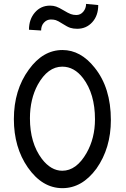

<svg xmlns="http://www.w3.org/2000/svg" viewBox="-20 -934 644 980"><path d="M481.4 -908.2Q481.4 -854 450.9 -820.6Q420.4 -787.1 374 -787.1Q353.5 -787.1 338.6 -792Q323.7 -796.9 299.6 -812.5Q275.4 -828.1 264.6 -831.3Q253.9 -834.5 239.7 -834.5Q219.2 -834.5 204.6 -818.8Q189.9 -803.2 189.9 -778.3L127.9 -782.2Q127.9 -835.4 158.2 -870.4Q188.5 -905.3 235.4 -905.3Q252.4 -905.3 266.6 -900.4Q280.8 -895.5 304.7 -881.1Q328.6 -866.7 341.3 -862.1Q354 -857.4 369.6 -857.4Q391.1 -857.4 405.3 -874.5Q419.4 -891.6 419.4 -914.1ZM298.8 -678.7Q391.6 -678.7 462.9 -588.9Q545.9 -486.3 545.9 -321.3Q545.9 -177.7 472.2 -73.2Q398.9 26.4 298.8 26.4Q195.8 26.4 122.1 -79.1Q50.8 -181.6 50.8 -326.2Q50.8 -474.6 127.4 -579.1Q199.2 -678.7 298.8 -678.7ZM297.9 -593.8Q224.1 -593.8 172.9 -502Q132.8 -427.7 132.8 -330.1Q132.8 -204.1 193.8 -123Q240.2 -62.5 297.9 -62.5Q370.1 -62.5 421.9 -153.3Q464.8 -228.5 464.8 -325.2Q464.8 -455.1 403.8 -535.2Q358.9 -593.8 297.9 -593.8Z"/></svg>

Font: Hopone
Style: Regular
Weight: 400
Foundry: SIL International (SIL)
Version: Version 1.00 September 3, 2015, initial release